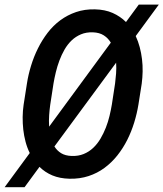

<svg xmlns="http://www.w3.org/2000/svg" viewBox="-56 -761 705 828"><path d="M541 -310.1Q534.7 -271.5 522.7 -232.4Q510.7 -193.4 492.7 -157.5Q474.6 -121.6 450 -90.6Q425.3 -59.6 394.5 -36.9Q363.8 -14.2 325.9 -1.7Q288.1 10.7 243.7 9.8Q201.7 8.8 169.7 -4.6Q137.7 -18.1 114.3 -41.5L49.8 46.4H-36.1L72.3 -101.1Q61 -124 54.2 -149.7Q47.4 -175.3 44.4 -201.9Q41.5 -228.5 41.7 -255.9Q42 -283.2 45.9 -309.6L60.1 -400.4Q65.9 -438.5 77.9 -477.5Q89.8 -516.6 107.7 -552.5Q125.5 -588.4 149.4 -619.6Q173.3 -650.9 204.1 -673.6Q234.9 -696.3 272 -709Q309.1 -721.7 353.5 -720.7Q397 -719.7 429.9 -705.1Q462.9 -690.4 487.3 -666L542.5 -741.2H628.9L529.3 -605.5Q540 -582.5 546.6 -557.4Q553.2 -532.2 556.4 -505.9Q559.6 -479.5 559.1 -452.9Q558.6 -426.3 555.2 -400.4ZM160.6 -309.1Q157.7 -288.6 156 -264.4Q154.3 -240.2 155.8 -214.8L421.9 -577.1Q410.6 -596.2 391.8 -608.4Q373 -620.6 344.7 -621.6Q315.9 -622.6 293.2 -613Q270.5 -603.5 252.9 -586.7Q235.4 -569.8 222.4 -547.4Q209.5 -524.9 200.2 -500Q190.9 -475.1 184.8 -449.7Q178.7 -424.3 174.8 -401.4ZM440.4 -401.9Q442.9 -420.9 444.6 -444.1Q446.3 -467.3 444.8 -490.7L178.7 -129.4Q189.9 -111.3 207.8 -100.3Q225.6 -89.4 252.9 -88.4Q281.7 -87.4 304.9 -96.9Q328.1 -106.4 345.9 -123.3Q363.8 -140.1 377.2 -162.8Q390.6 -185.5 400.4 -210.4Q410.2 -235.4 416.3 -261Q422.4 -286.6 426.3 -309.6Z"/></svg>

Font: TypoPRO Roboto Mono
Style: Italic
Weight: 500
Designer: Google
Version: Version 2.000986; 2015; ttfautohint (v1.3)